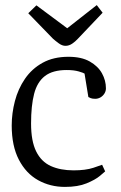

<svg xmlns="http://www.w3.org/2000/svg" viewBox="-20 -726 475 754"><path d="M235 8Q177 8 129.5 -18.5Q82 -45 54 -99Q26 -153 26 -233Q26 -281 38.5 -329Q51 -377 78 -416.5Q105 -456 147.5 -479.5Q190 -503 249 -503Q300 -503 332.5 -484.5Q365 -466 380.5 -438Q396 -410 396 -379Q396 -368 390 -358.5Q384 -349 374.5 -343.5Q365 -338 354 -338Q343 -338 336.5 -340.5Q330 -343 327 -345L312 -437Q308 -440 289 -445.5Q270 -451 242 -451Q187 -451 156.5 -427.5Q126 -404 114 -357.5Q102 -311 102 -241Q102 -172 122 -131.5Q142 -91 179.5 -74Q217 -57 269 -57Q316 -57 346.5 -67Q377 -77 381 -79L393 -53Q390 -50 372 -35Q354 -20 320 -6Q286 8 235 8ZM237 -546Q224 -546 210.5 -556Q197 -566 188 -574L91 -674L123 -705L244 -615L360 -706L383 -676L286 -574Q276 -563 263.5 -554.5Q251 -546 237 -546Z"/></svg>

Font: Faustina Light
Style: Regular
Weight: 300
Designer: Alfonso Garcia
Foundry: http://www.omnibus-type.com
Version: Version 1.200